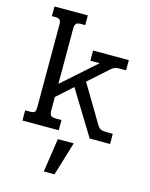

<svg xmlns="http://www.w3.org/2000/svg" viewBox="-132 -745 839 1073"><g transform="rotate(15 287.5 -209.0)"><path d="M39 -59H68Q89 -59 94.5 -66.5Q100 -74 100 -94V-571Q100 -591 93 -598.5Q86 -606 67 -606H47V-662H240V-606H213Q195 -606 187.5 -598Q180 -590 180 -571V-250L373 -421H319V-480H526V-421H487Q469 -421 460 -417Q451 -413 436 -400L326 -302L454 -88Q465 -70 475.5 -64.5Q486 -59 508 -59H546V0H428L271 -256L180 -174V-94Q180 -75 187.5 -67Q195 -59 217 -59H249V0H39ZM257 49H349L290 244H228Z"/></g></svg>

Font: Pridi Light
Style: Regular
Weight: 300
Designer: Katatrad Team
Foundry: CadsonDemak
Version: Version 1.003